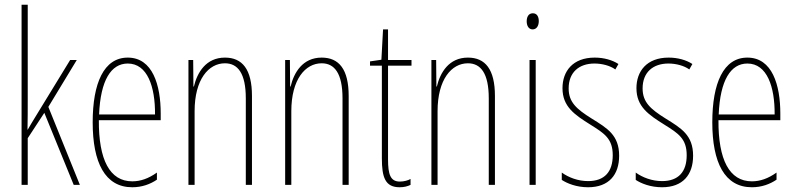

<svg xmlns="http://www.w3.org/2000/svg" viewBox="-20 -780 3358 810"><path d="M97 -361V-760H71V0H97V-197L167 -304L291 0H317L184 -329L304 -527H276L128 -285C116 -266 110 -255 97 -233H96C97 -278 97 -314 97 -361Z M519 -537C418 -537 371 -429 371 -264C371 -94 423 10 538 10C579 10 614 -3 642 -22V-52C607 -27 573 -15 538 -15C443 -15 396 -106 397 -273H658V-301C658 -421 624 -537 519 -537ZM519 -512C602 -512 635 -414 634 -297H398C404 -442 449 -512 519 -512Z M929 -537C849 -537 812 -474 798 -415H796L795 -527H775V0H801V-311C801 -445 860 -513 929 -513C983 -513 1017 -471 1017 -365V0H1043V-375C1043 -488 1002 -537 929 -537Z M1337 -537C1257 -537 1220 -474 1206 -415H1204L1203 -527H1183V0H1209V-311C1209 -445 1268 -513 1337 -513C1391 -513 1425 -471 1425 -365V0H1451V-375C1451 -488 1410 -537 1337 -537Z M1667 -14C1627 -14 1617 -44 1617 -108V-503H1716V-527H1617V-656H1596L1589 -528L1541 -521V-503H1591V-112C1591 -32 1605 10 1666 10C1685 10 1699 6 1712 0V-25C1702 -19 1684 -14 1667 -14Z M1954 -537C1874 -537 1837 -474 1823 -415H1821L1820 -527H1800V0H1826V-311C1826 -445 1885 -513 1954 -513C2008 -513 2042 -471 2042 -365V0H2068V-375C2068 -488 2027 -537 1954 -537Z M2228 -724C2208 -724 2202 -706 2202 -690C2202 -672 2210 -656 2227 -656C2243 -656 2253 -670 2253 -691C2253 -707 2247 -724 2228 -724ZM2240 -527H2214V0H2240Z M2592 -123C2592 -210 2542 -239 2476 -280C2412 -320 2379 -349 2379 -407C2379 -475 2423 -512 2488 -512C2520 -512 2554 -503 2576 -487L2589 -510C2563 -527 2527 -537 2489 -537C2396 -537 2353 -479 2353 -408C2353 -330 2404 -296 2471 -254C2530 -217 2565 -195 2565 -125C2565 -56 2531 -16 2461 -16C2419 -16 2379 -31 2350 -52V-21C2373 -6 2412 10 2461 10C2549 10 2592 -43 2592 -123Z M2904 -123C2904 -210 2854 -239 2788 -280C2724 -320 2691 -349 2691 -407C2691 -475 2735 -512 2800 -512C2832 -512 2866 -503 2888 -487L2901 -510C2875 -527 2839 -537 2801 -537C2708 -537 2665 -479 2665 -408C2665 -330 2716 -296 2783 -254C2842 -217 2877 -195 2877 -125C2877 -56 2843 -16 2773 -16C2731 -16 2691 -31 2662 -52V-21C2685 -6 2724 10 2773 10C2861 10 2904 -43 2904 -123Z M3133 -537C3032 -537 2985 -429 2985 -264C2985 -94 3037 10 3152 10C3193 10 3228 -3 3256 -22V-52C3221 -27 3187 -15 3152 -15C3057 -15 3010 -106 3011 -273H3272V-301C3272 -421 3238 -537 3133 -537ZM3133 -512C3216 -512 3249 -414 3248 -297H3012C3018 -442 3063 -512 3133 -512Z"/></svg>

Font: Noto Sans Sinhala ExtraCondensed Thin
Style: Regular
Weight: 100
Width: 2
Designer: Jelle Bosma - Monotype Design Team
Foundry: Monotype Imaging Inc.
Version: Version 2.006